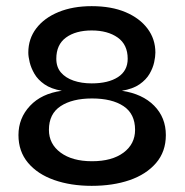

<svg xmlns="http://www.w3.org/2000/svg" viewBox="-20 -593 600 624"><path d="M278 11Q210 11 156 -8Q102 -27 71 -64Q40 -101 40 -154Q40 -209 77.5 -249Q115 -289 181 -298Q146 -304 124.5 -319Q103 -334 92 -353Q81 -372 76.5 -390.5Q72 -409 72 -422Q72 -467 98 -501Q124 -535 170.5 -554Q217 -573 278 -573Q342 -573 388 -553.5Q434 -534 459.5 -500Q485 -466 485 -422Q485 -409 481 -390.5Q477 -372 466 -353Q455 -334 433.5 -319Q412 -304 376 -298Q443 -288 481 -249.5Q519 -211 519 -154Q519 -100 487 -63Q455 -26 401 -7.5Q347 11 278 11ZM279 -69Q344 -69 381.5 -97Q419 -125 419 -171Q419 -223 381.5 -248Q344 -273 279 -273Q215 -273 177 -248Q139 -223 139 -171Q139 -125 177 -97Q215 -69 279 -69ZM278 -322Q332 -322 363.5 -342.5Q395 -363 395 -402Q395 -448 362.5 -471Q330 -494 278 -494Q226 -494 194.5 -471Q163 -448 163 -402Q163 -375 178 -357.5Q193 -340 219 -331Q245 -322 278 -322Z"/></svg>

Font: Darker Grotesque Light
Style: Bold
Weight: 700
Version: Version 1.000;gftools[0.9.28]